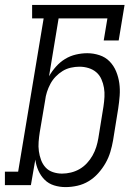

<svg xmlns="http://www.w3.org/2000/svg" viewBox="-50 -755 570 783"><path d="M217 8Q193 8 170.5 1Q148 -6 132 -22Q116 -38 106.5 -59.5Q97 -81 94 -104L76 0H-30V-55H24L128 -680H81V-735H458L434 -590H373L388 -680H189L150 -444Q162 -465 178.5 -483.5Q195 -502 215.5 -514.5Q236 -527 259.5 -532.5Q283 -538 306 -538Q306 -538 306 -538Q306 -538 306 -538Q331 -538 355.5 -530Q380 -522 397 -504.5Q414 -487 423.5 -464Q433 -441 436.5 -416Q440 -391 438 -364.5Q436 -338 432 -312L411 -182Q407 -159 400 -135.5Q393 -112 380.5 -90Q368 -68 350.5 -48.5Q333 -29 311.5 -16Q290 -3 265.5 2.5Q241 8 217 8ZM203 -47Q221 -47 239.5 -51.5Q258 -56 274.5 -65.5Q291 -75 304.5 -89.5Q318 -104 327.5 -121Q337 -138 342.5 -155.5Q348 -173 351 -191L372 -321Q375 -341 376 -360Q377 -379 374 -397Q371 -415 363.5 -432Q356 -449 342.5 -460.5Q329 -472 311 -477.5Q293 -483 274 -483Q257 -483 239 -479Q221 -475 205.5 -465.5Q190 -456 177 -442.5Q164 -429 155.5 -413Q147 -397 141.5 -380Q136 -363 134 -345L112 -215Q109 -196 107.5 -176.5Q106 -157 108.5 -138.5Q111 -120 117.5 -102.5Q124 -85 136 -72Q148 -59 166 -53Q184 -47 203 -47Z"/></svg>

Font: Iosevka Slab Light Oblique
Style: Regular
Weight: 300
Italic angle: -9°
Monospace: yes
Designer: Belleve Invis
Foundry: Belleve Invis
Version: Version 11.1.1; ttfautohint (v1.8.3)